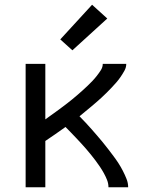

<svg xmlns="http://www.w3.org/2000/svg" viewBox="-20 -789 640 809"><path d="M88 0V-520H171V-286Q183 -295 194.5 -303Q206 -311 217.5 -319.5Q229 -328 240.5 -336.5Q252 -345 263 -353.5Q274 -362 285 -371Q296 -380 307 -389.5Q318 -399 328.5 -408.5Q339 -418 349.5 -428Q360 -438 369.5 -448Q379 -458 388 -469.5Q397 -481 405 -493.5Q413 -506 413 -520H512Q512 -505 504.5 -491.5Q497 -478 488.5 -465.5Q480 -453 470 -441.5Q460 -430 450 -419.5Q440 -409 429 -398Q418 -387 407 -377Q396 -367 384.5 -357Q373 -347 361.5 -337.5Q350 -328 338.5 -318.5Q327 -309 315 -299Q328 -286 340.5 -272.5Q353 -259 365 -245.5Q377 -232 389 -218Q401 -204 413 -189.5Q425 -175 436 -160.5Q447 -146 458 -131.5Q469 -117 479 -101.5Q489 -86 497.5 -69.5Q506 -53 513 -35.5Q520 -18 520 0H437Q437 -16 431 -31Q425 -46 417.5 -59.5Q410 -73 401 -86.5Q392 -100 382.5 -112.5Q373 -125 363 -137.5Q353 -150 342.5 -162Q332 -174 321.5 -185.5Q311 -197 300 -208.5Q289 -220 278 -231.5Q267 -243 256 -254Q235 -239 213.5 -224Q192 -209 171 -195V0ZM285 -577 234 -623 368 -769 432 -711Z"/></svg>

Font: Zed Sans Extended
Style: Regular
Weight: 400
Width: 7
Designer: Belleve Invis
Foundry: Belleve Invis
Version: Version 1.0.0; ttfautohint (v1.8.4)